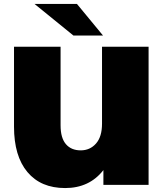

<svg xmlns="http://www.w3.org/2000/svg" viewBox="-20 -937 830 973"><path d="M733 -700H497V-310C497 -266 486.8 -232.5 466.5 -209.5C446.2 -186.5 420.3 -175 389 -175C357 -175 332 -185.5 314 -206.5C296 -227.5 287 -259.3 287 -302V-700H51V-295C51 -195.7 73.7 -119 119 -65C164.3 -11 228 16 310 16C392 16 456.7 -14.3 504 -75V0H733ZM155 -917 352 -757H502L370 -917Z"/></svg>

Font: Montserrat Custom Black
Style: Regular
Weight: 900
Designer: Julieta Ulanovsky
Foundry: Julieta Ulanovsky
Version: Version 7.200